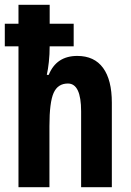

<svg xmlns="http://www.w3.org/2000/svg" viewBox="-23 -780 545 800"><path d="M184 -760V-681H284V-587H184V-590Q184 -553 180.5 -521.5Q177 -490 172 -468H180Q212 -547 299 -547Q370 -547 406.5 -497Q443 -447 443 -352V0H315V-316Q315 -432 260 -432Q218 -432 200.5 -393Q183 -354 183 -255V0H54V-587H-3V-681H54V-760Z"/></svg>

Font: Noto Sans Gujarati ExtraCondensed
Style: Bold
Weight: 700
Width: 2
Designer: Jelle Bosma - Monotype Design Team, Universal Thirst
Foundry: Monotype Imaging Inc.
Version: Version 2.106; ttfautohint (v1.8.4.7-5d5b)